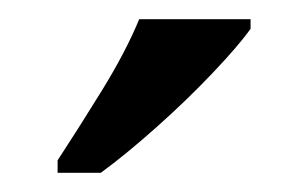

<svg xmlns="http://www.w3.org/2000/svg" viewBox="-20 -786 321 200"><path d="M40 -619Q61 -651 86 -691.5Q111 -732 125 -766H241V-756Q229 -739 202 -710.5Q175 -682 143 -653.5Q111 -625 85 -606H40Z"/></svg>

Font: Noto Serif Khmer SemiCondensed Medium
Style: Regular
Weight: 500
Width: 4
Designer: Danh Hong and the Monotype Design Team
Foundry: Monotype Imaging Inc.
Version: Version 2.004; ttfautohint (v1.8.4.7-5d5b)